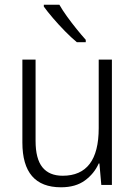

<svg xmlns="http://www.w3.org/2000/svg" viewBox="-20 -785 576 815"><path d="M455 -532V0H410L402 -91H399Q380 -48 340.5 -19Q301 10 239 10Q75 10 75 -180V-532H131V-187Q131 -111 160 -75Q189 -39 246 -39Q399 -39 399 -241V-532ZM232 -765Q245 -742 264.5 -715Q284 -688 305 -662Q326 -636 344 -616V-606H306Q283 -625 256 -652.5Q229 -680 205 -708Q181 -736 166 -757V-765Z"/></svg>

Font: Noto Sans Khmer UI SemiCondensed Light
Style: Regular
Weight: 300
Width: 4
Designer: Danh Hong and the Monotype Design Team
Foundry: Monotype Imaging Inc.
Version: Version 2.002; ttfautohint (v1.8.4.7-5d5b)